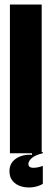

<svg xmlns="http://www.w3.org/2000/svg" viewBox="-20 -680 228 852"><path d="M24 0V-660H165V0ZM170 136Q149 148 124 151Q99 154 75.5 147.5Q52 141 37 124Q22 107 22 80Q22 43 51.5 23.5Q81 4 122 7V-5H170V0Q136 8 121 21.5Q106 35 106 47Q106 60 117 63Q128 66 143 63.5Q158 61 170 56Z"/></svg>

Font: Bricolage Grotesque 48pt Condensed Bricolage Grotesque 48pt Condensed Regular
Style: Bold
Weight: 700
Width: 3
Designer: Mathieu Triay
Foundry: Atelier Triay
Version: Version 1.000; ttfautohint (v1.8.4.7-5d5b);gftools[0.9.32]